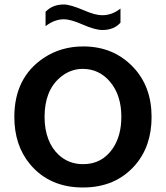

<svg xmlns="http://www.w3.org/2000/svg" viewBox="-20 -791 740 856"><path d="M517.1 -689.9Q488.3 -657.2 436.5 -657.2Q403.8 -657.2 347.2 -682.1Q294.4 -705.1 265.1 -705.1Q222.7 -705.1 183.1 -674.3V-738.3Q213.9 -771 264.2 -771Q293.5 -771 354 -745.1Q404.3 -723.1 435.1 -723.1Q480 -723.1 517.1 -752.9ZM351.1 -584Q485.4 -584 572.8 -492.7Q655.8 -406.2 655.8 -269.5Q655.8 -138.7 581.5 -53.7Q494.6 44.9 349.6 44.9Q200.2 44.9 113.3 -59.6Q43.9 -143.6 43.9 -269.5Q43.9 -444.8 174.3 -532.2Q251.5 -584 351.1 -584ZM349.1 -483.9Q292 -483.9 246.6 -444.3Q178.7 -385.7 178.7 -269.5Q178.7 -214.8 195.3 -170.9Q211.4 -128.9 241.2 -101.1Q286.1 -59.1 350.6 -59.1Q436 -59.1 483.9 -130.9Q521 -187 521 -270Q521 -366.2 471.2 -425.8Q422.4 -483.9 349.1 -483.9Z"/></svg>

Font: FORM UDPGothic
Style: Bold
Weight: 700
Foundry: Pronama LLC
Version: Version 1.051